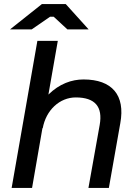

<svg xmlns="http://www.w3.org/2000/svg" viewBox="-20 -920 671 940"><path d="M37 0H137L188 -294L189 -291C205 -382 273 -443 351 -443C446 -443 484 -397 468 -308L413 0H513L569 -317C594 -454 529 -531 389 -531C331 -531 271 -510 217 -457L263 -720H163ZM414 -776 302 -900H185L29 -776H135L225 -838H243L310 -776Z"/></svg>

Font: Fixel Display Medium
Style: Italic
Weight: 500
Italic angle: -10°
Designer: AlfaBravo + MacPaw
Foundry: Kyrylo Tkachov, Marchela Mozhyna, Serhii Makarenko, Maria Weinstein, Zakhar Kryvoshyya
Version: Version 1.210;Glyphs 3.2 (3217)